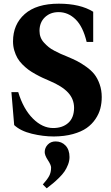

<svg xmlns="http://www.w3.org/2000/svg" viewBox="-20 -727 601 1044"><path d="M212.9 275.9Q236.8 249.5 247.3 230Q257.8 210.4 257.8 184.1Q257.8 170.4 240.5 144Q223.1 117.7 223.1 100.1Q223.1 76.7 239.7 59.3Q256.3 42 282.2 42Q315.4 42 336.7 64.7Q357.9 87.4 357.9 127Q357.9 147.5 349.9 168.2Q341.8 189 330.8 205.1Q319.8 221.2 301.3 239.5Q282.7 257.8 268.8 269.3Q254.9 280.8 233.9 296.9ZM42 -226.1H79.1Q106.9 -134.3 158.7 -82.5Q210.4 -30.8 269 -30.8Q319.8 -30.8 351.1 -58.6Q382.3 -86.4 382.8 -140.1Q382.8 -188 350.6 -223.1Q318.4 -258.3 250 -287.1Q227.5 -296.9 210.9 -304.4Q194.3 -312 172.4 -324.2Q150.4 -336.4 134.5 -348.1Q118.7 -359.9 101.8 -376.7Q85 -393.6 74.7 -411.6Q64.5 -429.7 57.6 -452.9Q50.8 -476.1 50.8 -502Q50.8 -594.2 114.5 -650.6Q178.2 -707 299.8 -707Q416 -707 486.8 -663.1V-499H451.2Q431.2 -582.5 390.9 -621.8Q350.6 -661.1 298.8 -661.1Q253.4 -661.1 224.1 -633.1Q194.8 -605 194.8 -559.1Q194.8 -540.5 200.9 -524.4Q207 -508.3 219.5 -494.9Q231.9 -481.4 244.4 -471.2Q256.8 -460.9 276.6 -450.7Q296.4 -440.4 309.8 -434.3Q323.2 -428.2 344.2 -419.9Q377 -406.2 399.4 -394.8Q421.9 -383.3 449.2 -363.8Q476.6 -344.2 493.4 -322.8Q510.3 -301.3 521.7 -269.3Q533.2 -237.3 533.2 -199.2Q533.2 -166.5 525.6 -137.2Q518.1 -107.9 499 -79.6Q480 -51.3 451.2 -31Q422.4 -10.7 376.7 2Q331.1 14.6 272.9 15.1Q214.4 15.1 153.1 0.2Q91.8 -14.6 57.1 -46.9Z"/></svg>

Font: Linguistics Pro
Style: Bold
Weight: 700
Designer: Stefan Peev, Context Ltd
Foundry: Stefan Peev, Context Ltd
Version: Version 001.000